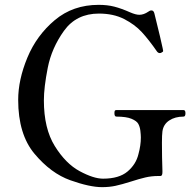

<svg xmlns="http://www.w3.org/2000/svg" viewBox="-20 -759 795 792"><path d="M55 -347Q55 -430 93 -521.5Q131 -613 206 -676Q281 -739 387 -739Q423 -739 452 -731.5Q481 -724 517 -708Q540 -698 555 -698Q573 -698 592 -711Q598 -716 605 -716Q614 -716 617 -703Q646 -586 651 -560L653 -549Q653 -545 646 -542Q643 -540 639 -540Q633 -540 628 -546Q594 -595 565 -626.5Q536 -658 492 -680.5Q448 -703 388 -703Q295 -703 244 -632Q193 -561 177 -479.5Q161 -398 161 -345Q161 -229 206 -156.5Q251 -84 308.5 -53Q366 -22 405 -22Q471 -22 506 -51.5Q541 -81 551 -123Q561 -159 561 -192Q561 -202 559 -220Q557 -236 550.5 -248Q544 -260 522.5 -269Q501 -278 460 -278Q452 -278 452 -292Q452 -299 453.5 -302Q455 -305 460 -305H737Q745 -305 745 -292Q745 -278 737 -278Q702 -278 678 -262Q654 -246 650 -217Q648 -203 648 -170Q648 -110 650 -54V-49Q650 -33 642 -33H633Q605 -33 579.5 -27Q554 -21 520 -10Q482 2 456.5 7.5Q431 13 401 13Q350 13 270 -15.5Q190 -44 122.5 -124.5Q55 -205 55 -347Z"/></svg>

Font: Shippori Mincho B1 Medium
Style: Regular
Weight: 500
Designer: FONTDASU
Foundry: FONTDASU / Google Inc. / but / Adobe
Version: Version 3.110; ttfautohint (v1.8.3)